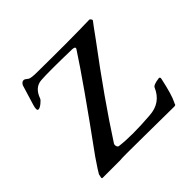

<svg xmlns="http://www.w3.org/2000/svg" viewBox="-126 -590 717 717"><g transform="rotate(-45 233.0 -231.0)"><path d="M324 -39Q386 -43 410 -99Q414 -109 446 -113Q453 -113 451 -104Q436 -34 423 -9Q422 -8 421 -5Q420 -2 419.5 -0.5Q419 1 417 2Q415 3 413 3Q376 3 255.5 1.5Q135 0 127 2H34Q29 2 32 -8L34 -17Q37 -24 71 -74Q237 -302 305 -407Q311 -417 294 -418Q170 -421 130 -418Q94 -415 79 -373Q77 -367 65 -357.5Q53 -348 46 -348Q36 -348 44 -374Q66 -448 68 -453Q74 -465 84 -465Q89 -465 101 -455Q109 -450 142 -450Q312 -448 416 -451Q420 -451 423 -446Q426 -441 424 -439Q418 -432 382 -382Q247 -202 155 -59Q152 -54 154 -47Q156 -40 161 -39Q223 -31 324 -39Z"/></g></svg>

Font: EB Garamond 12 All SC
Style: AllSC
Weight: 400
Version: Version 0.016 ; ttfautohint (v0.97) -l 8 -r 50 -G 200 -x 0 -